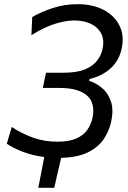

<svg xmlns="http://www.w3.org/2000/svg" viewBox="-20 -746 613 920"><path d="M163.5 154Q170.5 117 177.8 80.2Q185 43.5 192 6.5Q135.5 -1 88.5 -19Q41.5 -37 12.5 -57.5L36.5 -137.5Q83.5 -106 138.2 -86.5Q193 -67 255 -67Q312 -67 346.5 -82.8Q381 -98.5 398.8 -124.5Q416.5 -150.5 423 -180.5Q438 -253 396.2 -288.8Q354.5 -324.5 267.5 -324.5H185L200.5 -397.5H284.5Q347.5 -397.5 386.2 -413.2Q425 -429 444.8 -454.8Q464.5 -480.5 471 -509.5Q481 -554.5 465 -585.2Q449 -616 414.8 -632Q380.5 -648 336 -648Q296 -648 243.8 -632Q191.5 -616 130.5 -577.5L134.5 -664.5Q178 -689.5 234 -707.8Q290 -726 352 -726Q424.5 -726 476.8 -698.5Q529 -671 552.8 -622.8Q576.5 -574.5 563 -513.5Q551 -455.5 510 -418.5Q469 -381.5 409.5 -367.5L407.5 -358.5Q440 -348.5 468.8 -324.5Q497.5 -300.5 511.2 -260.8Q525 -221 513 -164Q503.5 -119.5 477.8 -80.5Q452 -41.5 402.8 -16.8Q353.5 8 273 10.5Q264.5 46.5 256.2 82.5Q248 118.5 240 154Z"/></svg>

Font: Commissioner
Style: Italic
Weight: 400
Italic angle: -12°
Designer: Kostas Bartsokas
Foundry: Kostas Bartsokas
Version: Version 1.000; ttfautohint (v1.8.3)